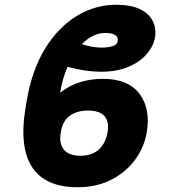

<svg xmlns="http://www.w3.org/2000/svg" viewBox="-20 -780 726 810"><path d="M414.4 -447.4Q520.2 -447.4 568 -384.9Q615.8 -322.4 599.1 -221.9Q588.1 -157.7 549.2 -105.1Q510.3 -52.6 448.7 -21.3Q387.1 9.9 307.2 9.9Q171.5 9.9 115.9 -74.2Q60.4 -158.4 87.4 -323.2L92 -350.9Q114 -483.3 169.9 -574.4Q225.9 -665.5 303.8 -712.7Q381.7 -759.9 469.5 -759.9Q533.4 -759.9 571.6 -740.9Q609.7 -721.9 624.8 -690.5Q639.9 -659.1 633.9 -621.8Q627.1 -584.5 598.7 -551.5Q570.3 -518.5 521.5 -497.9Q472.7 -477.3 405.2 -477.3Q375 -477.3 340.2 -482.2Q305.4 -487.2 264.6 -497.9Q242.9 -446.7 233.7 -389.2Q274.9 -420.5 319.4 -433.9Q364 -447.4 414.4 -447.4ZM350.5 -313.6Q305.4 -313.6 274.7 -291.9Q244 -270.2 236.5 -221.9Q228 -174.7 249.5 -148.8Q271 -122.9 318.9 -122.9Q367.5 -122.9 396.5 -148.8Q425.4 -174.7 433.9 -221.9Q448.5 -313.6 350.5 -313.6ZM325.3 -593.8Q367.9 -579.2 409.8 -579.2Q435.4 -579.2 454.9 -585.2Q474.4 -591.3 476.6 -606.5Q479.8 -622.9 466.3 -631.9Q452.8 -641 425.8 -641Q397 -641 371.8 -628.4Q346.6 -615.8 325.3 -593.8Z"/></svg>

Font: Inter UI Extra Bold
Style: Italic
Weight: 800
Italic angle: 9.39999°
Designer: Rasmus Andersson
Foundry: rsms
Version: 3.2;8d6f07862